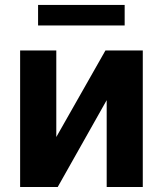

<svg xmlns="http://www.w3.org/2000/svg" viewBox="-20 -747 651 767"><path d="M204.9 -199.6V-545.5H60.4V0H210.6L406.2 -346.9V0H550.4V-545.5H401.3ZM132.1 -645.2H478V-727.3H132.1Z"/></svg>

Font: Margiela Sans
Style: Bold
Weight: 700
Designer: Stefan Endress, Andreas Faust
Version: Version 1.100;FEAKit 1.0